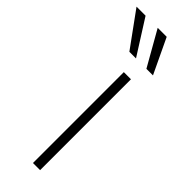

<svg xmlns="http://www.w3.org/2000/svg" viewBox="-327 -798 815 815"><g transform="rotate(45 80.5 -390.0)"><path d="M92 0V-545.5H134.9V0ZM47.6 -623.2 -66.4 -780.2H-12.1L87.4 -623.2ZM149.9 -623.2 60.7 -780.2H114.7L189.3 -623.2Z"/></g></svg>

Font: Inter Extra Light BETA
Style: Regular
Weight: 200
Designer: Rasmus Andersson
Foundry: rsms
Version: Version 3.011;git-f93a4a705